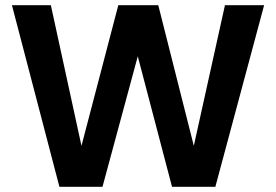

<svg xmlns="http://www.w3.org/2000/svg" viewBox="-20 -720 1063 740"><path d="M209 0 26 -700H176L294 -158L436 -700H590L727 -158L847 -700H998L810 0H643L511 -503L375 0Z"/></svg>

Font: DM Sans ExtraBold
Style: Regular
Weight: 800
Designer: Colophon Foundry, Jonny Pinhorn
Foundry: Colophon Foundry
Version: Version 4.004; ttfautohint (v1.8.4.7-5d5b)